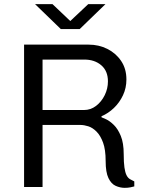

<svg xmlns="http://www.w3.org/2000/svg" viewBox="-20 -901 713 925"><path d="M581 4Q559 4 537.5 -5.5Q516 -15 502.5 -43Q489 -71 489 -125Q489 -180 476.5 -214Q464 -248 445 -267Q426 -286 405.5 -292.5Q385 -299 368 -299H185V0H96V-686H407Q456 -686 497 -665.5Q538 -645 563.5 -607.5Q589 -570 589 -518Q589 -477 572.5 -442Q556 -407 529 -381Q502 -355 469 -341V-336Q475 -334 492 -326Q509 -318 528.5 -299Q548 -280 562 -246Q576 -212 576 -158Q576 -118 579.5 -94Q583 -70 589.5 -57Q596 -44 606 -38Q616 -32 627 -27V-3Q621 -1 608.5 1.5Q596 4 581 4ZM185 -371H385Q417 -371 443 -391Q469 -411 484.5 -442.5Q500 -474 500 -509Q500 -559 468 -586.5Q436 -614 386 -614H185ZM273 -761 149 -881H233L334 -785H303L405 -881H488L364 -761Z"/></svg>

Font: Chivo Medium Light
Style: Regular
Weight: 300
Version: Version 2.002